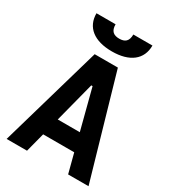

<svg xmlns="http://www.w3.org/2000/svg" viewBox="-215 -1021 1016 1134"><g transform="rotate(30 293.0 -454.0)"><path d="M13.7 0H152.8L187 -131.3H398.9L433.1 0H572.3L372.1 -693.4H213.9ZM293 -758.3C414.1 -758.3 483.9 -813 483.9 -908.2H353.5C353.5 -861.8 331.5 -845.2 293 -845.2C254.9 -845.2 232.4 -861.8 232.4 -908.2H102.1C102.1 -813 171.9 -758.3 293 -758.3ZM217.8 -250.5 288.6 -523.9H297.4L368.2 -250.5Z"/></g></svg>

Font: Cascadia Code
Style: Bold
Weight: 700
Monospace: yes
Designer: Aaron Bell
Foundry: Saja Typeworks
Version: Version 2404.023